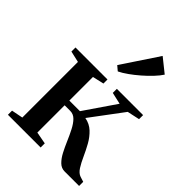

<svg xmlns="http://www.w3.org/2000/svg" viewBox="-236 -940 1052 1052"><g transform="rotate(45 290.0 -414.0)"><path d="M21.5 0V-32L88 -45V-476L22.5 -491V-522.5H270.5V-491L204.5 -476V-293H286.5L411.5 -475.5L343 -491V-522.5H546.5V-491L474.5 -475.5L334 -287.5Q372 -280.5 398.2 -255.8Q424.5 -231 443 -197.8Q461.5 -164.5 476.5 -131Q491.5 -97.5 507.2 -72.8Q523 -48 544 -41L573 -32V0H460.5Q435.5 0 416.5 -18.5Q397.5 -37 382.2 -66.2Q367 -95.5 353 -128.2Q339 -161 324 -190.2Q309 -219.5 290.8 -238Q272.5 -256.5 248 -256.5H204.5V-45L275 -32V0ZM278.5 -594 252.5 -616 393 -827.5 473.5 -763Q460 -742 436.5 -717Q413 -692 385 -667.8Q357 -643.5 329.5 -624Q302 -604.5 280 -594Z"/></g></svg>

Font: Merriweather 96pt SemiBold
Style: Regular
Weight: 600
Version: Version 2.100